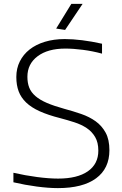

<svg xmlns="http://www.w3.org/2000/svg" viewBox="-20 -958 628 988"><path d="M278 10Q230 10 169.5 2Q109 -6 49 -20V-69Q110 -55 171 -47Q232 -39 279 -39Q378 -39 432 -76.5Q486 -114 486 -183Q486 -225 469.5 -253Q453 -281 426 -299Q399 -317 363.5 -328.5Q328 -340 290 -350Q227 -366 184 -385.5Q141 -405 114.5 -430.5Q88 -456 76 -488Q64 -520 64 -562Q64 -606 82 -642Q100 -678 132.5 -703.5Q165 -729 211 -743Q257 -757 313 -757Q354 -757 402.5 -751Q451 -745 505 -733V-682Q457 -695 407.5 -701.5Q358 -708 316 -708Q226 -708 173.5 -668.5Q121 -629 121 -563Q121 -531 130.5 -507Q140 -483 162.5 -463.5Q185 -444 221 -428.5Q257 -413 311 -398Q356 -386 398 -371.5Q440 -357 472 -334Q504 -311 523.5 -275.5Q543 -240 543 -185Q543 -91 474.5 -40.5Q406 10 278 10ZM269 -811 347 -938H405L315 -804Z"/></svg>

Font: Encode Sans Wide
Style: ExtraLight
Weight: 200
Designer: Pablo Impallari, Andres Torresi
Foundry: Pablo Impallari, Andres Torresi
Version: Version 1.000; ttfautohint (v1.00) -l 8 -r 50 -G 200 -x 14 -